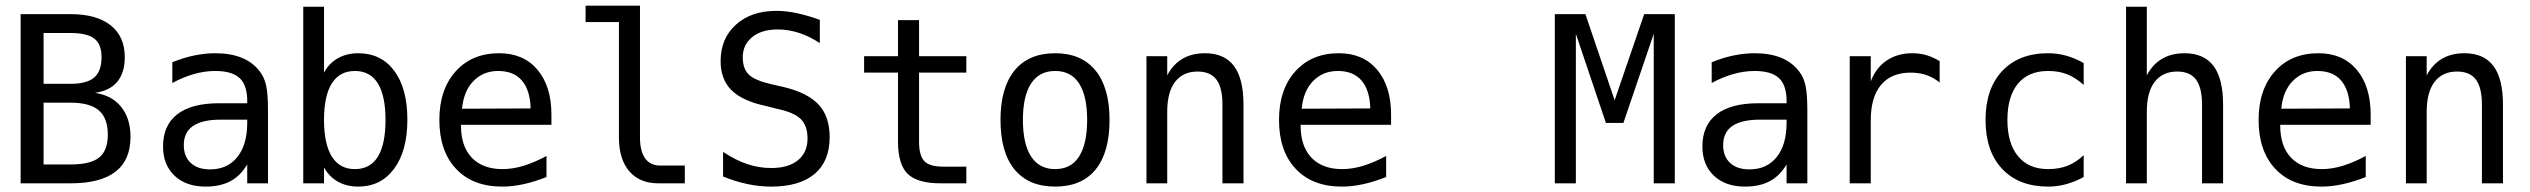

<svg xmlns="http://www.w3.org/2000/svg" viewBox="-20 -655 9040 686"><path d="M135.7 -288.1V-67.4H232.4Q303.7 -67.4 334.5 -92.3Q365.2 -117.2 365.2 -173.8Q365.2 -233.4 333 -260.7Q300.8 -288.1 232.4 -288.1ZM135.7 -537.1V-355.5H231.4Q290 -355.5 316.4 -377.9Q342.8 -400.4 342.8 -451.2Q342.8 -497.1 316.9 -517.1Q291 -537.1 231.4 -537.1ZM53.7 -604.5H232.4Q325.2 -604.5 375.5 -564.5Q425.8 -524.4 425.8 -451.2Q425.8 -395.5 399.4 -363.3Q373 -331.1 319.3 -323.2Q379.9 -314.5 413.1 -272.9Q446.3 -231.4 446.3 -166Q446.3 -83 392.6 -41.5Q338.9 0 232.4 0H53.7Z M768.6 -227.5Q703.1 -227.5 669.9 -205.1Q636.7 -182.6 636.7 -136.7Q636.7 -95.7 661.6 -72.8Q686.5 -49.8 730.5 -49.8Q792 -49.8 827.1 -92.8Q862.3 -135.7 863.3 -211.9V-227.5ZM937.5 -258.8V0H863.3V-67.4Q838.9 -26.4 802.7 -7.3Q766.6 11.7 714.8 11.7Q644.5 11.7 603.5 -27.3Q562.5 -66.4 562.5 -131.8Q562.5 -207 613.3 -246.6Q664.1 -286.1 762.7 -286.1H863.3V-297.9Q862.3 -352.5 835 -377Q807.6 -401.4 749 -401.4Q710.9 -401.4 671.9 -390.1Q632.8 -378.9 595.7 -358.4V-432.6Q636.7 -449.2 674.8 -457Q712.9 -464.8 749 -464.8Q804.7 -464.8 844.7 -448.2Q884.8 -431.6 909.2 -398.4Q924.8 -377.9 931.2 -348.1Q937.5 -318.4 937.5 -258.8Z M1357.4 -226.6Q1357.4 -312.5 1330.1 -356.9Q1302.7 -401.4 1248 -401.4Q1193.4 -401.4 1165.5 -356.9Q1137.7 -312.5 1137.7 -226.6Q1137.7 -140.6 1165.5 -95.7Q1193.4 -50.8 1248 -50.8Q1302.7 -50.8 1330.1 -95.2Q1357.4 -139.6 1357.4 -226.6ZM1137.7 -395.5Q1155.3 -428.7 1187 -446.8Q1218.8 -464.8 1259.8 -464.8Q1341.8 -464.8 1388.7 -401.9Q1435.5 -338.9 1435.5 -227.5Q1435.5 -116.2 1388.2 -52.2Q1340.8 11.7 1259.8 11.7Q1218.8 11.7 1187.5 -5.9Q1156.2 -23.4 1137.7 -56.6V0H1063.5V-630.9H1137.7Z M1950.2 -245.1V-209H1627V-207Q1627 -131.8 1666 -91.3Q1705.1 -50.8 1775.4 -50.8Q1811.5 -50.8 1850.1 -62.5Q1888.7 -74.2 1932.6 -97.7V-22.5Q1890.6 -5.9 1851.1 2.9Q1811.5 11.7 1774.4 11.7Q1668.9 11.7 1609.4 -51.8Q1549.8 -115.2 1549.8 -226.6Q1549.8 -335 1607.9 -399.9Q1666 -464.8 1763.7 -464.8Q1850.6 -464.8 1900.4 -405.8Q1950.2 -346.7 1950.2 -245.1ZM1876 -267.6Q1874 -333 1844.7 -367.2Q1815.4 -401.4 1759.8 -401.4Q1707 -401.4 1671.9 -365.7Q1636.7 -330.1 1630.9 -266.6Z M2266.6 -164.1Q2266.6 -114.3 2285.2 -88.9Q2303.7 -63.5 2338.9 -63.5H2426.8V0H2332Q2265.6 0 2228.5 -43Q2191.4 -85.9 2191.4 -164.1V-576.2H2072.3V-634.8H2266.6Z M2909.2 -584V-501Q2872.1 -525.4 2834.5 -537.6Q2796.9 -549.8 2758.8 -549.8Q2701.2 -549.8 2667.5 -522.5Q2633.8 -495.1 2633.8 -450.2Q2633.8 -409.2 2655.8 -388.2Q2677.7 -367.2 2738.3 -353.5L2781.2 -343.8Q2866.2 -323.2 2905.3 -280.8Q2944.3 -238.3 2944.3 -165Q2944.3 -79.1 2890.6 -33.7Q2836.9 11.7 2735.4 11.7Q2692.4 11.7 2649.4 2.4Q2606.4 -6.8 2563.5 -24.4V-112.3Q2609.4 -82 2650.9 -68.4Q2692.4 -54.7 2735.4 -54.7Q2796.9 -54.7 2831.1 -82.5Q2865.2 -110.4 2865.2 -160.2Q2865.2 -205.1 2841.8 -229Q2818.4 -252.9 2758.8 -265.6L2715.8 -276.4Q2630.9 -294.9 2592.8 -333.5Q2554.7 -372.1 2554.7 -436.5Q2554.7 -517.6 2609.4 -566.9Q2664.1 -616.2 2753.9 -616.2Q2789.1 -616.2 2827.6 -607.9Q2866.2 -599.6 2909.2 -584Z M3263.7 -583V-454.1H3432.6V-395.5H3263.7V-149.4Q3263.7 -98.6 3282.7 -79.1Q3301.8 -59.6 3348.6 -59.6H3432.6V0H3340.8Q3257.8 0 3223.1 -33.7Q3188.5 -67.4 3188.5 -149.4V-395.5H3067.4V-454.1H3188.5V-583Z M3750 -401.4Q3693.4 -401.4 3664.1 -356.9Q3634.8 -312.5 3634.8 -226.6Q3634.8 -140.6 3664.1 -95.7Q3693.4 -50.8 3750 -50.8Q3806.6 -50.8 3835.4 -95.7Q3864.3 -140.6 3864.3 -226.6Q3864.3 -312.5 3835.4 -356.9Q3806.6 -401.4 3750 -401.4ZM3750 -464.8Q3843.8 -464.8 3894 -403.3Q3944.3 -341.8 3944.3 -226.6Q3944.3 -110.4 3894.5 -49.3Q3844.7 11.7 3750 11.7Q3655.3 11.7 3605 -49.3Q3554.7 -110.4 3554.7 -226.6Q3554.7 -341.8 3605 -403.3Q3655.3 -464.8 3750 -464.8Z M4422.9 -281.2V0H4347.7V-281.2Q4347.7 -341.8 4326.2 -370.6Q4304.7 -399.4 4258.8 -399.4Q4207 -399.4 4178.7 -362.8Q4150.4 -326.2 4150.4 -255.9V0H4076.2V-454.1H4150.4V-385.7Q4170.9 -424.8 4204.6 -444.8Q4238.3 -464.8 4285.2 -464.8Q4354.5 -464.8 4388.7 -419.4Q4422.9 -374 4422.9 -281.2Z M4950.2 -245.1V-209H4627V-207Q4627 -131.8 4666 -91.3Q4705.1 -50.8 4775.4 -50.8Q4811.5 -50.8 4850.1 -62.5Q4888.7 -74.2 4932.6 -97.7V-22.5Q4890.6 -5.9 4851.1 2.9Q4811.5 11.7 4774.4 11.7Q4668.9 11.7 4609.4 -51.8Q4549.8 -115.2 4549.8 -226.6Q4549.8 -335 4607.9 -399.9Q4666 -464.8 4763.7 -464.8Q4850.6 -464.8 4900.4 -405.8Q4950.2 -346.7 4950.2 -245.1ZM4876 -267.6Q4874 -333 4844.7 -367.2Q4815.4 -401.4 4759.8 -401.4Q4707 -401.4 4671.9 -365.7Q4636.7 -330.1 4630.9 -266.6Z M5535.2 -604.5H5644.5L5749 -296.9L5854.5 -604.5H5963.9V0H5888.7V-534.2L5780.3 -215.8H5717.8L5610.4 -534.2V0H5535.2Z M6268.6 -227.5Q6203.1 -227.5 6169.9 -205.1Q6136.7 -182.6 6136.7 -136.7Q6136.7 -95.7 6161.6 -72.8Q6186.5 -49.8 6230.5 -49.8Q6292 -49.8 6327.1 -92.8Q6362.3 -135.7 6363.3 -211.9V-227.5ZM6437.5 -258.8V0H6363.3V-67.4Q6338.9 -26.4 6302.7 -7.3Q6266.6 11.7 6214.8 11.7Q6144.5 11.7 6103.5 -27.3Q6062.5 -66.4 6062.5 -131.8Q6062.5 -207 6113.3 -246.6Q6164.1 -286.1 6262.7 -286.1H6363.3V-297.9Q6362.3 -352.5 6335 -377Q6307.6 -401.4 6249 -401.4Q6210.9 -401.4 6171.9 -390.1Q6132.8 -378.9 6095.7 -358.4V-432.6Q6136.7 -449.2 6174.8 -457Q6212.9 -464.8 6249 -464.8Q6304.7 -464.8 6344.7 -448.2Q6384.8 -431.6 6409.2 -398.4Q6424.8 -377.9 6431.2 -348.1Q6437.5 -318.4 6437.5 -258.8Z M6910.2 -360.4Q6886.7 -378.9 6861.8 -387.2Q6836.9 -395.5 6806.6 -395.5Q6737.3 -395.5 6700.7 -351.6Q6664.1 -307.6 6664.1 -225.6V0H6588.9V-454.1H6664.1V-364.3Q6682.6 -413.1 6721.2 -439Q6759.8 -464.8 6812.5 -464.8Q6840.8 -464.8 6864.3 -457.5Q6887.7 -450.2 6910.2 -436.5Z M7424.8 -22.5Q7394.5 -5.9 7362.8 2.9Q7331.1 11.7 7297.9 11.7Q7193.4 11.7 7133.8 -51.3Q7074.2 -114.3 7074.2 -226.6Q7074.2 -337.9 7133.8 -401.4Q7193.4 -464.8 7297.9 -464.8Q7331.1 -464.8 7362.3 -456.1Q7393.6 -447.3 7424.8 -429.7V-351.6Q7395.5 -377.9 7365.7 -389.6Q7335.9 -401.4 7297.9 -401.4Q7227.5 -401.4 7189.9 -356Q7152.3 -310.5 7152.3 -226.6Q7152.3 -142.6 7190.4 -96.7Q7228.5 -50.8 7297.9 -50.8Q7336.9 -50.8 7367.7 -63Q7398.4 -75.2 7424.8 -100.6Z M7922.9 -281.2V0H7847.7V-281.2Q7847.7 -341.8 7826.2 -370.6Q7804.7 -399.4 7758.8 -399.4Q7707 -399.4 7678.7 -362.8Q7650.4 -326.2 7650.4 -255.9V0H7576.2V-630.9H7650.4V-385.7Q7670.9 -424.8 7704.6 -444.8Q7738.3 -464.8 7785.2 -464.8Q7854.5 -464.8 7888.7 -419.4Q7922.9 -374 7922.9 -281.2Z M8450.2 -245.1V-209H8127V-207Q8127 -131.8 8166 -91.3Q8205.1 -50.8 8275.4 -50.8Q8311.5 -50.8 8350.1 -62.5Q8388.7 -74.2 8432.6 -97.7V-22.5Q8390.6 -5.9 8351.1 2.9Q8311.5 11.7 8274.4 11.7Q8168.9 11.7 8109.4 -51.8Q8049.8 -115.2 8049.8 -226.6Q8049.8 -335 8107.9 -399.9Q8166 -464.8 8263.7 -464.8Q8350.6 -464.8 8400.4 -405.8Q8450.2 -346.7 8450.2 -245.1ZM8376 -267.6Q8374 -333 8344.7 -367.2Q8315.4 -401.4 8259.8 -401.4Q8207 -401.4 8171.9 -365.7Q8136.7 -330.1 8130.9 -266.6Z M8922.9 -281.2V0H8847.7V-281.2Q8847.7 -341.8 8826.2 -370.6Q8804.7 -399.4 8758.8 -399.4Q8707 -399.4 8678.7 -362.8Q8650.4 -326.2 8650.4 -255.9V0H8576.2V-454.1H8650.4V-385.7Q8670.9 -424.8 8704.6 -444.8Q8738.3 -464.8 8785.2 -464.8Q8854.5 -464.8 8888.7 -419.4Q8922.9 -374 8922.9 -281.2Z"/></svg>

Font: BabelStone Marchen
Style: Regular
Weight: 400
Designer: Andrew West
Foundry: Andrew West
Version: Version 9.003 2021-11-11